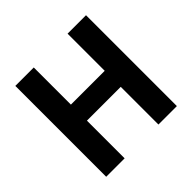

<svg xmlns="http://www.w3.org/2000/svg" viewBox="-170 -848 1016 1016"><g transform="rotate(-45 338.5 -340.0)"><path d="M465 0V-282H212V0H74V-680H212V-402H465V-680H603V0Z"/></g></svg>

Font: Titillium-CLs Web
Style: CLs-Bold
Weight: 700
Version: Version 1.002;PS 57.000;hotconv 1.0.70;makeotf.lib2.5.55311